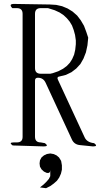

<svg xmlns="http://www.w3.org/2000/svg" viewBox="-20 -774 540 983"><path d="M253.9 14.6 269.5 21.5 282.2 32.2 293 49.8 296.9 72.3V94.7L292 115.2L283.2 134.8L271.5 151.4L254.9 166L237.3 178.7L215.8 189.5L184.6 185.5L204.1 169.9L218.8 155.3L230.5 141.6L237.3 127.9V114.3V96.7Q237.3 114.3 219.7 111.3L205.1 104.5L192.4 92.8L184.6 79.1L182.6 62.5L184.6 46.9L192.4 32.2L205.1 21.5L219.7 14.6L237.3 11.7ZM43 -732.4Q22.5 -753.9 51.8 -753.9L235.4 -751L267.6 -749L297.9 -742.2L326.2 -730.5L351.6 -714.8L375 -694.3L393.6 -669.9L410.2 -641.6L421.9 -610.4L431.6 -581.1L427.7 -542L419.9 -505.9L407.2 -473.6L391.6 -446.3L370.1 -422.9L345.7 -404.3L317.4 -390.6L286.1 -382.8Q269.5 -380.9 276.4 -366.2L413.1 -71.3Q424.8 -44.9 461.9 -41Q484.4 -24.4 456.1 -24.4L388.7 -31.2Q359.4 -34.2 347.7 -60.5L213.9 -349.6Q202.1 -376 173.8 -376Q159.2 -376 159.2 -361.3V-74.2Q159.2 -44.9 188.5 -44.9L210 -41Q232.4 -24.4 204.1 -24.4L44.9 -29.3Q22.5 -44.9 50.8 -44.9H66.4Q95.7 -44.9 95.7 -73.2V-703.1Q95.7 -732.4 66.4 -732.4ZM188.5 -732.4Q159.2 -732.4 159.2 -703.1V-425.8Q159.2 -396.5 188.5 -396.5H237.3L250 -399.4L278.3 -409.2L302.7 -421.9L322.3 -436.5L337.9 -453.1L349.6 -471.7L359.4 -494.1L365.2 -519.5L368.2 -547.9V-567.4L364.3 -594.7L357.4 -620.1L348.6 -643.6L336.9 -663.1L322.3 -680.7L305.7 -696.3L285.2 -710L259.8 -721.7L225.6 -732.4Z"/></svg>

Font: B2 Hana
Style: Regular
Weight: 500
Version: 2020-08-05; (max)